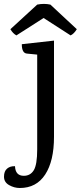

<svg xmlns="http://www.w3.org/2000/svg" viewBox="-90 -712 404 960"><path d="M162 -689 294 -566Q280 -543 263 -535L128 -622L-8 -535Q-26 -545 -38 -566L96 -689Q130 -696 162 -689ZM180 -28Q180 93 136 160.5Q92 228 9 228Q-19 228 -44.5 213.5Q-70 199 -70 171.5Q-70 144 -54.5 131Q-39 118 -15 119Q-13 167 29 167Q62 167 79 139Q96 111 96 35V-439L45 -444Q19 -446 19 -491L180 -509Z"/></svg>

Font: Karma Medium
Style: Regular
Weight: 500
Designer: Joana Correia
Foundry: Indian Type Foundry
Version: Version 1.202;PS 1.0;hotconv 1.0.78;makeotf.lib2.5.61930; tt